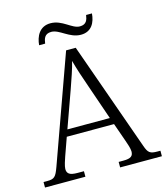

<svg xmlns="http://www.w3.org/2000/svg" viewBox="-129 -981 935 1079"><g transform="rotate(-15 338.0 -442.0)"><path d="M416 -777C479 -777 502 -826 506 -877H472C468 -850 461 -824 422 -824C376 -824 335 -884 266 -884C201 -884 177 -830 173 -781H208C212 -808 218 -836 258 -836C306 -836 349 -777 416 -777ZM-2 0H233V-32H196C150 -32 135 -44 135 -71C135 -88 147 -123 153 -140L190 -244H465L503 -136C509 -120 520 -87 520 -71C520 -44 507 -32 463 -32H435V0H678V-32H661C618 -32 607 -40 592 -83L368 -714H312L90 -96C70 -41 61 -32 19 -32H-2ZM204 -283 279 -492C298 -546 320 -608 329 -648C341 -603 362 -539 382 -483L451 -283Z"/></g></svg>

Font: Noto Serif Devanagari Light
Style: Regular
Weight: 300
Designer: Universal Thirst, Indian Type Foundry and the Monotype Design Team
Foundry: Monotype Imaging Inc.
Version: Version 2.004